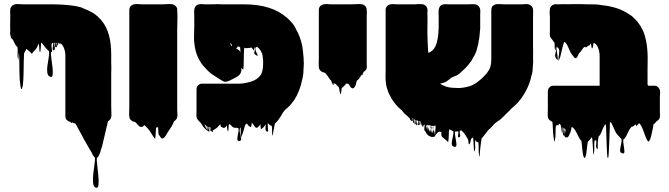

<svg xmlns="http://www.w3.org/2000/svg" viewBox="-20 -592 3253 934"><path d="M521 -75Q521 -66 521.5 -56.5Q522 -47 522 -37Q522 -33 522 -29.5Q522 -26 521 -22Q521 -24 520 -20.5Q519 -17 520 -18Q520 -18 520 -17.5Q520 -17 519 -17Q518 -13 514 -9Q511 -5 506 -3Q506 -1 504 3Q504 5 502 11Q501 13 501 17.5Q501 22 499 23Q499 27 498 29L486 80Q482 96 479 109.5Q476 123 472 133Q472 135 471 135Q470 142 468 148Q466 154 463 160Q461 164 458.5 169Q456 174 451 176Q450 187 453 212Q456 237 458.5 263.5Q461 290 459 307.5Q457 325 446 321Q435 317 433 298.5Q431 280 433.5 255.5Q436 231 439.5 208.5Q443 186 442 175L438 171Q437 170 436 169Q435 168 433 164L432 163Q428 155 424 147Q420 139 415 132L388 85Q381 72 374.5 59Q368 46 360 33Q356 23 349 13Q348 11 346.5 9.5Q345 8 343 6Q343 7 341 9Q340 10 339 8.5Q338 7 337 6L332 3Q329 6 329 6Q326 6 324 3.5Q322 1 321 0L316 -1Q312 -3 309 -5Q298 -13 298 -26V-77Q298 -88 298 -120Q298 -152 298 -189.5Q298 -227 298 -259Q298 -291 298 -302V-321Q298 -348 286 -369Q286 -369 286 -369.5Q286 -370 285 -370Q281 -377 273 -382Q273 -383 272 -383Q273 -382 273 -382Q275 -380 269 -380Q270 -381 270 -382Q270 -383 271 -384Q270 -383 270 -381Q270 -379 268 -380Q266 -380 266 -382Q265 -383 265 -384Q265 -385 264 -385Q263 -385 263 -380V-374Q262 -371 260 -371Q258 -371 258 -375.5Q258 -380 258 -384V-386Q257 -386 257 -385.5Q257 -385 257 -385Q253 -381 256 -372Q259 -363 253 -362Q247 -362 248 -370.5Q249 -379 249 -385Q248 -385 247 -384.5Q246 -384 245 -384Q244 -381 244.5 -377Q245 -373 245 -369Q247 -361 247 -356Q247 -354 246 -350.5Q245 -347 240 -347Q236 -346 236 -353.5Q236 -361 238 -370.5Q240 -380 239 -384Q237 -383 234 -383Q230 -377 230.5 -369Q231 -361 232 -352Q233 -351 233 -348Q233 -347 232.5 -343Q232 -339 232 -339Q232 -339 232 -339Q232 -339 232 -339H228Q227 -328 230 -306.5Q233 -285 235.5 -263Q238 -241 236 -227.5Q234 -214 223 -219Q212 -224 210 -239.5Q208 -255 211 -274.5Q214 -294 217 -312.5Q220 -331 219 -342Q215 -345 212 -349Q209 -352 205.5 -355.5Q202 -359 199 -363Q191 -373 186 -380Q185 -381 184 -382Q183 -383 182 -384Q180 -384 180 -384Q179 -373 178.5 -361.5Q178 -350 176 -339Q176 -338 172 -342Q171 -353 171 -361Q171 -369 168 -380Q165 -373 162 -366Q159 -359 154 -353Q153 -351 151 -349Q150 -348 149.5 -347Q149 -346 147 -345L141 -339Q139 -335 137 -333Q135 -331 133 -331Q131 -333 130.5 -335Q130 -337 128 -338Q127 -340 125 -341Q123 -342 121 -343Q120 -344 118.5 -346Q117 -348 115 -349Q113 -351 108 -354Q107 -353 106.5 -351Q106 -349 105 -347Q103 -345 101 -339Q97 -335 97 -331Q96 -316 95.5 -288Q95 -260 94.5 -231.5Q94 -203 92 -188Q92 -182 91 -176Q90 -170 88 -165Q88 -164 87 -161Q86 -158 84 -159Q82 -161 81.5 -164.5Q81 -168 80 -171Q79 -179 78 -187Q77 -195 76 -202Q75 -217 74.5 -243Q74 -269 74 -295Q74 -321 72 -336Q72 -340 71.5 -334Q71 -328 70.5 -319.5Q70 -311 69.5 -305Q69 -299 68 -303Q64 -317 65.5 -332.5Q67 -348 65 -363L59 -369Q55 -373 54 -376Q54 -377 53.5 -377.5Q53 -378 53 -378Q50 -383 47.5 -389Q45 -395 42 -400Q38 -402 36.5 -404.5Q35 -407 33 -410Q32 -415 31.5 -417.5Q31 -420 30 -422Q28 -432 30 -441Q29 -460 29.5 -479.5Q30 -499 30 -517Q30 -524 29.5 -531.5Q29 -539 30 -546Q30 -551 31 -553Q33 -557 35 -559Q39 -566 47 -569Q51 -571 54 -571Q62 -573 72 -572Q82 -571 90 -571H230Q269 -571 303 -568Q329 -566 353 -561.5Q377 -557 388 -550Q399 -546 409 -541.5Q419 -537 429 -531Q431 -530 434 -528Q437 -526 440 -524Q457 -512 470 -497L475 -491Q498 -463 509.5 -422.5Q521 -382 521 -327V-283Q522 -270 521.5 -258Q521 -246 521 -233Z M842 -59Q842 -49 843 -38Q844 -27 841 -18Q841 -17 840.5 -16.5Q840 -16 840 -15Q839 -15 837 -11L831 -5Q829 -3 827 -2L826 -1Q825 3 823 7Q821 11 819 15Q814 25 807.5 34Q801 43 795 53Q791 60 786.5 67.5Q782 75 775 80Q768 84 763 78Q758 72 755 67Q754 65 753 63.5Q752 62 751 60Q750 52 750 43Q750 34 749 26Q748 26 748 26.5Q748 27 747 27Q746 27 745.5 27.5Q745 28 743 28Q742 29 741 28.5Q740 28 739 29Q738 42 737.5 55.5Q737 69 735 82Q734 83 733 81Q732 79 730 78L721 65Q714 52 704 39Q697 30 687 21Q685 17 682 17Q681 18 679 20Q677 22 675 24Q666 27 659 23Q655 21 652 17Q649 13 645 9L639 3Q636 0 627 -1Q623 -3 622 -4Q609 -12 609 -26Q609 -28 608.5 -30.5Q608 -33 608 -35Q608 -43 608.5 -50Q609 -57 609 -64V-528Q609 -536 609 -544.5Q609 -553 614 -560L620 -566Q625 -569 632 -571Q641 -573 651 -572Q661 -571 669 -571H771Q783 -571 795.5 -572Q808 -573 820 -571Q822 -571 824 -570Q833 -566 838 -558Q842 -554 842 -548.5Q842 -543 842 -540Q844 -518 843 -493.5Q842 -469 842 -446Z M1457 -302Q1458 -291 1458 -284Q1458 -277 1457 -263Q1457 -259 1456.5 -255Q1456 -251 1456 -246Q1456 -239 1455.5 -233.5Q1455 -228 1454 -224Q1453 -220 1452.5 -215Q1452 -210 1450 -205Q1439 -148 1411 -105L1400 -91Q1398 -88 1395.5 -85Q1393 -82 1389 -78Q1385 -74 1380 -69Q1375 -64 1367 -58Q1367 -57 1365 -55Q1363 -53 1360.5 -50Q1358 -47 1356 -44Q1352 -36 1347 -28Q1342 -20 1336 -12L1330 -4Q1329 -2 1324 3Q1320 7 1318 8Q1315 18 1313.5 29Q1312 40 1309 51Q1308 55 1307.5 62.5Q1307 70 1305 66Q1303 55 1303.5 43Q1304 31 1302 20Q1301 19 1300 19.5Q1299 20 1298 19L1291 15Q1291 14 1287 10.5Q1283 7 1283 8Q1282 14 1283 25Q1284 36 1284 43.5Q1284 51 1278 48Q1271 43 1271.5 32.5Q1272 22 1273 12Q1272 15 1269.5 18Q1267 21 1265 23Q1262 27 1259.5 29.5Q1257 32 1253 34Q1249 38 1249 36Q1248 30 1247.5 24Q1247 18 1247 12Q1245 15 1242.5 18.5Q1240 22 1237 24Q1234 28 1229 30Q1225 30 1220 25Q1216 20 1213 14.5Q1210 9 1205 5Q1204 10 1203.5 15.5Q1203 21 1201 26Q1201 27 1199.5 26Q1198 25 1197 25L1189 20Q1188 18 1185 14.5Q1182 11 1181 9H1180Q1176 13 1174 14Q1170 23 1167.5 33.5Q1165 44 1162 53Q1161 56 1160 59Q1159 62 1157 65Q1156 67 1154.5 72.5Q1153 78 1153 75Q1151 68 1151 55Q1151 42 1151 33Q1151 24 1148 31Q1144 40 1147.5 55Q1151 70 1153 81.5Q1155 93 1144 94Q1134 94 1134.5 83Q1135 72 1138.5 57Q1142 42 1140 32Q1140 31 1137 31Q1134 31 1133 30Q1131 30 1130 29Q1129 30 1125 30Q1113 30 1104 18Q1104 18 1102 16Q1101 16 1098 13Q1094 11 1094 11Q1092 19 1092 28.5Q1092 38 1090 46Q1089 48 1087.5 44.5Q1086 41 1086 39Q1085 34 1084.5 28.5Q1084 23 1084 18Q1081 22 1078 25.5Q1075 29 1070 30Q1067 31 1064 29Q1061 27 1058 26Q1057 25 1056 24.5Q1055 24 1054 23L1052 12L1051 13Q1039 28 1026 36Q1024 37 1022 38.5Q1020 40 1018 41Q1014 43 1014 43Q1023 54 1007 46Q1002 44 1003.5 37.5Q1005 31 1003 27Q1002 26 1000.5 25.5Q999 25 999 26Q997 31 998.5 40.5Q1000 50 995 48Q989 46 993 36Q997 26 991 24Q988 22 989 28Q990 34 990.5 40Q991 46 988 45Q985 43 985 40Q983 40 976 33Q969 26 964.5 18Q960 10 954 3Q951 1 948 -2.5Q945 -6 942 -10L938 -16Q938 -17 937.5 -17.5Q937 -18 937 -19Q935 -27 935.5 -35.5Q936 -44 936 -52V-149Q936 -156 936.5 -162.5Q937 -169 941 -174Q943 -176 943 -176Q951 -185 963 -185H1144Q1167 -185 1199.5 -194.5Q1232 -204 1248 -227Q1251 -230 1252 -234Q1257 -246 1259 -263Q1260 -273 1260 -281Q1260 -289 1260 -297Q1259 -302 1259 -307Q1259 -312 1258 -316Q1257 -321 1256.5 -325.5Q1256 -330 1254 -334Q1253 -334 1253 -334.5Q1253 -335 1253 -335Q1252 -338 1250.5 -341Q1249 -344 1247 -347Q1244 -352 1240 -356Q1236 -360 1231 -364Q1221 -363 1222 -354Q1223 -345 1228 -335.5Q1233 -326 1233.5 -321.5Q1234 -317 1223 -326Q1214 -328 1218 -341Q1222 -354 1219 -362Q1218 -365 1217.5 -360Q1217 -355 1216.5 -350.5Q1216 -346 1214 -348Q1206 -357 1204 -361Q1201 -360 1198 -359.5Q1195 -359 1192 -359Q1188 -358 1183 -358Q1178 -358 1172 -358Q1171 -359 1169.5 -359.5Q1168 -360 1168 -359Q1166 -337 1166 -307Q1166 -277 1164 -254Q1164 -253 1162.5 -254.5Q1161 -256 1160 -256L1154 -261Q1154 -256 1154 -250.5Q1154 -245 1152 -240Q1148 -229 1138 -222Q1128 -215 1117 -210Q1108 -206 1098 -200.5Q1088 -195 1077 -194Q1068 -194 1060.5 -199.5Q1053 -205 1045 -209Q1038 -213 1032 -217.5Q1026 -222 1019 -226Q1015 -228 1010.5 -231.5Q1006 -235 1002 -238Q996 -243 990.5 -248.5Q985 -254 980 -260Q959 -280 944.5 -310Q930 -340 926 -376Q923 -397 924 -418.5Q925 -440 925 -461V-516Q925 -523 924.5 -530Q924 -537 925 -544Q927 -564 944 -570Q945 -570 946.5 -570.5Q948 -571 949 -571Q953 -572 957 -572Q961 -572 965 -572Q969 -571 973 -571Q977 -571 980 -571H1005Q1019 -571 1032.5 -571.5Q1046 -572 1059 -571H1165Q1237 -571 1289 -554Q1341 -537 1375 -506Q1376 -506 1378 -504Q1377 -505 1382.5 -500Q1388 -495 1389 -493L1391 -491Q1398 -484 1404.5 -476Q1411 -468 1415 -460Q1416 -459 1416 -458Q1416 -457 1417 -456Q1418 -454 1419 -452Q1420 -450 1421 -448Q1439 -417 1448 -378L1451 -364Q1453 -352 1454 -341Q1455 -330 1456 -318Q1457 -316 1457 -313Q1457 -310 1457 -308ZM1110 -365Q1106 -376 1106 -377.5Q1106 -379 1101 -383V-379Q1102 -374 1105 -370Q1106 -369 1107.5 -368Q1109 -367 1110 -365ZM1137 -367Q1136 -365 1134.5 -362.5Q1133 -360 1132 -359Q1130 -357 1129 -355L1137 -352Q1140 -350 1144 -346Q1144 -346 1147 -343Q1149 -339 1150 -338Q1149 -344 1149 -350Q1149 -356 1148 -362Q1148 -362 1144 -364ZM985 37Q985 32 986 27.5Q987 23 984 21Q974 11 974.5 13.5Q975 16 979 24Q983 32 985 37Z M1638 -134Q1637 -133 1635.5 -135.5Q1634 -138 1634 -140Q1632 -146 1631.5 -152.5Q1631 -159 1629 -166Q1630 -165 1624.5 -171Q1619 -177 1617 -179Q1615 -181 1612 -183.5Q1609 -186 1609 -186L1607 -188Q1606 -187 1605.5 -183Q1605 -179 1603 -179Q1601 -180 1601.5 -184Q1602 -188 1600 -189Q1598 -190 1598 -185Q1598 -180 1596 -181Q1594 -184 1594.5 -188Q1595 -192 1590 -201L1584 -207Q1580 -213 1577 -218Q1573 -223 1569 -228.5Q1565 -234 1560 -238Q1558 -239 1554.5 -240Q1551 -241 1549 -241Q1547 -242 1545 -243.5Q1543 -245 1541 -246Q1531 -254 1531 -268Q1530 -278 1530.5 -288Q1531 -298 1531 -307V-544Q1531 -549 1532 -552Q1534 -558 1536 -560Q1537 -562 1538.5 -563Q1540 -564 1541 -565Q1544 -567 1548 -569Q1552 -571 1556 -571Q1564 -573 1573.5 -572Q1583 -571 1590 -571H1689Q1702 -571 1715.5 -572Q1729 -573 1742 -571Q1758 -567 1763 -552Q1764 -549 1764 -541Q1765 -535 1764.5 -528.5Q1764 -522 1764 -515V-279Q1764 -275 1764.5 -269Q1765 -263 1763 -258Q1762 -254 1760.5 -252.5Q1759 -251 1757 -249Q1756 -248 1755 -247Q1754 -246 1753 -245Q1753 -245 1752.5 -244.5Q1752 -244 1751 -244Q1751 -244 1750.5 -243.5Q1750 -243 1749 -243Q1748 -241 1747.5 -238.5Q1747 -236 1745 -234Q1744 -232 1743.5 -228.5Q1743 -225 1741 -226Q1739 -226 1739 -229Q1736 -224 1733.5 -219.5Q1731 -215 1727 -210Q1725 -207 1721 -203Q1720 -202 1718 -202Q1718 -201 1717.5 -201Q1717 -201 1717 -201Q1713 -192 1711 -181.5Q1709 -171 1701 -164Q1695 -160 1689 -165Q1685 -167 1681 -176Q1677 -185 1666 -186Q1664 -185 1661 -182Q1658 -178 1655.5 -175.5Q1653 -173 1649 -169Q1645 -165 1642 -163Q1641 -156 1640.5 -149Q1640 -142 1638 -134Z M2573 -308Q2574 -298 2573.5 -288.5Q2573 -279 2572 -269Q2572 -246 2567 -229Q2567 -228 2566 -227Q2560 -196 2547 -167.5Q2534 -139 2516 -114Q2514 -111 2511.5 -108Q2509 -105 2506 -102Q2506 -102 2504 -98Q2502 -97 2500.5 -95Q2499 -93 2497 -91L2487 -81Q2483 -77 2478 -73Q2473 -69 2468 -64Q2464 -60 2456 -51.5Q2448 -43 2440 -36Q2440 -36 2439.5 -36Q2439 -36 2439 -35L2426 -22Q2422 -18 2417.5 -14Q2413 -10 2408 -6Q2399 1 2402 -1.5Q2405 -4 2408 -7Q2411 -10 2402 -3L2389 7Q2388 8 2387 9Q2386 10 2384 11Q2381 15 2377.5 19Q2374 23 2370 27Q2366 31 2363 34Q2360 37 2356 40Q2351 46 2344.5 54.5Q2338 63 2331 72Q2333 70 2330 73.5Q2327 77 2327 77Q2327 77 2326.5 77.5Q2326 78 2323 80Q2320 96 2318.5 111Q2317 126 2315 142Q2314 149 2313.5 161.5Q2313 174 2311 168Q2308 151 2308.5 133.5Q2309 116 2307 100Q2307 100 2304 100Q2303 99 2302 99Q2301 99 2300 98Q2298 96 2296 95Q2295 93 2293.5 90.5Q2292 88 2292 90Q2290 103 2291.5 117Q2293 131 2288 143Q2286 148 2285.5 142Q2285 136 2285 126.5Q2285 117 2284 112Q2283 103 2283 94Q2283 85 2281 76L2278 79Q2278 79 2277.5 79Q2277 79 2277 80Q2273 82 2272 83Q2271 86 2268.5 97Q2266 108 2264 110Q2263 111 2261.5 109Q2260 107 2260 106Q2258 99 2258.5 97Q2259 95 2258.5 92Q2258 89 2253 79Q2251 77 2250 75Q2250 74 2248 72Q2248 72 2246 68Q2242 63 2238.5 57.5Q2235 52 2230 48Q2230 47 2227.5 45Q2225 43 2224 43Q2224 43 2220.5 43Q2217 43 2217 44Q2215 51 2218 62.5Q2221 74 2213 76Q2206 78 2208.5 65.5Q2211 53 2209 46Q2210 47 2201 48H2197Q2196 49 2194.5 48Q2193 47 2193 49Q2192 61 2196 79.5Q2200 98 2200.5 111.5Q2201 125 2189 122Q2177 119 2177.5 105.5Q2178 92 2182.5 75.5Q2187 59 2185 46Q2185 45 2181 45Q2177 41 2174 41Q2173 41 2169 39Q2165 37 2165 37Q2163 53 2163 68.5Q2163 84 2160 100Q2160 101 2158.5 98.5Q2157 96 2156 95Q2155 94 2154 93Q2153 92 2151 91Q2148 88 2145 85.5Q2142 83 2138 80Q2127 72 2127 64.5Q2127 57 2127 44Q2127 45 2126.5 46.5Q2126 48 2126 50Q2125 51 2124 50Q2123 49 2121 49Q2117 47 2113 50Q2109 52 2106.5 55.5Q2104 59 2101 62Q2100 63 2099 66Q2098 69 2097 67Q2096 59 2097.5 46Q2099 33 2099 24Q2099 15 2093 20Q2091 22 2090 24Q2090 20 2085 20Q2083 20 2081 22Q2080 21 2077 19Q2073 17 2073 20Q2071 18 2069 17Q2064 14 2064 22Q2064 18 2061 15H2058Q2057 18 2059 27Q2061 36 2062 44Q2063 39 2064 34.5Q2065 30 2065 26Q2066 31 2067.5 37.5Q2069 44 2070 50L2073 36Q2074 40 2075 44.5Q2076 49 2077 54Q2078 50 2079 47Q2080 44 2081 40L2085 56Q2086 51 2087.5 45.5Q2089 40 2090 36Q2092 48 2095.5 61Q2099 74 2089 74Q2087 74 2086 73Q2085 75 2081 75Q2082 75 2077.5 73.5Q2073 72 2073 72Q2075 73 2071 71Q2067 69 2065 68Q2063 67 2059.5 63Q2056 59 2057 60Q2054 58 2051.5 51.5Q2049 45 2050 48Q2043 43 2044 34Q2045 25 2046 15Q2045 15 2044 14.5Q2043 14 2042 15Q2040 17 2040 20Q2040 23 2038 25Q2037 26 2034 20Q2032 17 2030 15V13Q2029 12 2029 10Q2028 8 2027.5 4.5Q2027 1 2026 -2Q2024 -2 2024 1Q2024 2 2025 6Q2026 10 2024 14Q2024 16 2022 16Q2021 16 2021 15.5Q2021 15 2020 15Q2019 14 2021 0V-1Q2021 -4 2019 -4Q2017 -4 2016.5 -0.5Q2016 3 2017 7Q2017 8 2017.5 9.5Q2018 11 2018 12Q2018 18 2015 17Q2013 17 2013 15L2012 14Q2011 11 2013 4Q2015 -1 2013 -5Q2013 -5 2012.5 -5.5Q2012 -6 2011 -6Q2007 -5 2008 1Q2009 7 2009 12Q2010 15 2009 16Q2009 17 2007 17Q2004 17 2004 10Q2005 5 2006 -1Q2007 -7 2003 -9Q2001 -9 2001 -6Q2001 0 2002 3Q2002 5 2002.5 7Q2003 9 2002 11Q2002 13 2000 13Q1997 13 1997 10Q1996 6 1998 -2Q1998 -10 1996 -12Q1994 -12 1994 -10V-3Q1996 1 1995.5 2.5Q1995 4 1994 5Q1994 6 1992 6Q1988 5 1989.5 -3Q1991 -11 1990 -15L1989 -16Q1988 -18 1987 -15Q1986 -12 1987 -13Q1987 -12 1987.5 -8Q1988 -4 1986 -3Q1986 -2 1985 -2Q1982 -2 1982 -4Q1974 -9 1974 -15Q1973 -17 1971 -19Q1969 -21 1967 -22Q1963 -27 1957.5 -31Q1952 -35 1947 -40Q1943 -44 1940 -48.5Q1937 -53 1933 -57Q1912 -73 1899 -92Q1891 -102 1884.5 -113Q1878 -124 1873 -135Q1870 -140 1867.5 -147Q1865 -154 1863 -162Q1857 -179 1856 -202Q1855 -225 1856 -246V-544Q1856 -550 1857.5 -553Q1859 -556 1861 -560Q1867 -569 1880 -571Q1883 -571 1885.5 -571.5Q1888 -572 1891 -572Q1896 -572 1901 -571.5Q1906 -571 1910 -571H1993Q1998 -571 2002 -571Q2006 -571 2010 -572Q2018 -572 2026 -572Q2034 -572 2041 -570Q2048 -567 2053 -562Q2054 -561 2056 -557L2059 -549Q2060 -544 2059.5 -538Q2059 -532 2059 -527Q2060 -505 2059.5 -481Q2059 -457 2059 -437Q2059 -424 2060 -394Q2061 -364 2063 -335Q2064 -335 2064 -336Q2066 -336 2067 -336.5Q2068 -337 2069 -337Q2073 -339 2073 -339Q2085 -346 2093 -358Q2093 -359 2093.5 -359Q2094 -359 2094 -360Q2096 -363 2098 -366.5Q2100 -370 2101 -374Q2105 -383 2106 -391L2109 -404Q2110 -406 2110 -410Q2110 -412 2110.5 -414Q2111 -416 2111 -418Q2112 -424 2112.5 -430Q2113 -436 2113 -443Q2114 -450 2114 -456Q2114 -462 2114 -471V-508Q2114 -517 2113.5 -528Q2113 -539 2115 -549Q2117 -558 2122 -563Q2125 -566 2127 -567Q2132 -571 2141 -571Q2146 -572 2151.5 -571.5Q2157 -571 2161 -571H2261Q2263 -571 2272.5 -571.5Q2282 -572 2289 -571Q2301 -571 2309 -561L2313 -555Q2317 -548 2316.5 -539Q2316 -530 2316 -522V-462Q2316 -458 2316 -453.5Q2316 -449 2315 -444Q2314 -430 2312.5 -416Q2311 -402 2308 -389Q2308 -384 2306 -376Q2303 -363 2299 -349Q2295 -335 2288 -322L2284 -316Q2284 -315 2283.5 -315Q2283 -315 2283 -315Q2279 -307 2275.5 -300Q2272 -293 2267 -288Q2251 -266 2226 -244Q2222 -241 2219.5 -238Q2217 -235 2213 -232Q2206 -227 2197.5 -223.5Q2189 -220 2180 -216L2174 -213Q2169 -209 2164.5 -205Q2160 -201 2155 -198Q2148 -192 2139 -190Q2130 -188 2121 -185Q2121 -185 2121.5 -185Q2122 -185 2122 -184Q2135 -176 2147 -172Q2148 -171 2149 -171Q2150 -171 2150.5 -170.5Q2151 -170 2152 -170Q2166 -166 2180 -165Q2194 -164 2208 -164H2218Q2222 -165 2228 -165L2246 -168Q2255 -170 2263.5 -172.5Q2272 -175 2280 -179Q2302 -190 2327.5 -214Q2353 -238 2363 -260Q2364 -262 2364 -263.5Q2364 -265 2365 -266Q2368 -276 2369 -286Q2370 -296 2370 -306V-529Q2370 -535 2370 -541.5Q2370 -548 2371 -553Q2372 -555 2373 -557.5Q2374 -560 2375 -561Q2376 -561 2376 -562Q2382 -568 2389 -570Q2393 -572 2397.5 -572Q2402 -572 2406 -572H2411Q2416 -572 2422 -571.5Q2428 -571 2432 -571H2519Q2527 -571 2535 -572Q2543 -573 2550 -571Q2557 -570 2561 -566.5Q2565 -563 2568 -560L2571 -554Q2573 -550 2573 -546Q2574 -539 2573.5 -531Q2573 -523 2573 -516V-365Q2573 -355 2573.5 -340Q2574 -325 2573 -308ZM2054 36Q2056 23 2056.5 21.5Q2057 20 2052 15Q2052 19 2052.5 25Q2053 31 2054 36ZM2073 20Q2076 26 2073 36Q2072 31 2072 26.5Q2072 22 2073 20ZM2081 22Q2085 27 2081 40Q2077 26 2081 22ZM2090 36Q2089 28 2090 24Q2092 28 2090 36Z M2828 171Q2826 176 2823 176Q2821 176 2819 170Q2816 162 2814.5 148.5Q2813 135 2812 128Q2811 120 2810.5 111Q2810 102 2808 92Q2807 92 2807 91.5Q2807 91 2806 91Q2806 90 2805.5 90Q2805 90 2805 90Q2801 86 2800 83L2796 76Q2792 69 2788.5 61Q2785 53 2780 46Q2779 41 2776 39Q2776 38 2774 36Q2772 33 2768 29Q2764 27 2764 27Q2763 25 2760 28Q2759 32 2758.5 37.5Q2758 43 2756 48Q2756 50 2752.5 57Q2749 64 2748 66Q2747 70 2744 73Q2740 77 2740 76Q2739 77 2732 76Q2725 75 2727 65Q2726 69 2723 68Q2718 65 2718.5 58Q2719 51 2721 42.5Q2723 34 2719 29Q2716 24 2717 36.5Q2718 49 2715 54Q2714 56 2713 51Q2712 46 2712 43Q2711 37 2710.5 31Q2710 25 2708 18Q2707 15 2704 12.5Q2701 10 2699 9Q2698 11 2698 13.5Q2698 16 2696 18Q2695 19 2692 16Q2691 16 2690 16Q2687 16 2690 15.5Q2693 15 2688 18Q2687 19 2685.5 19Q2684 19 2684 20Q2682 39 2682.5 58Q2683 77 2678 95Q2677 102 2675 89Q2673 76 2672 69Q2670 52 2669.5 34.5Q2669 17 2667 0L2659 -3Q2658 -5 2656.5 -6Q2655 -7 2653 -8Q2646 -15 2645 -23Q2644 -31 2644.5 -40.5Q2645 -50 2645 -58V-148Q2645 -153 2646.5 -156.5Q2648 -160 2649 -163Q2652 -167 2656 -170Q2657 -171 2661 -173Q2667 -175 2672 -175H2897V-326L2894 -346L2891 -355Q2888 -365 2883 -371Q2882 -374 2878 -377.5Q2874 -381 2872 -382Q2872 -382 2871 -382.5Q2870 -383 2868 -383Q2866 -378 2865.5 -371.5Q2865 -365 2863 -360Q2863 -359 2861.5 -357.5Q2860 -356 2859 -357Q2856 -368 2856.5 -367.5Q2857 -367 2857.5 -367.5Q2858 -368 2853 -380Q2853 -380 2852.5 -380Q2852 -380 2852 -381Q2850 -374 2848 -372Q2848 -372 2847.5 -371.5Q2847 -371 2845 -371Q2845 -370 2844.5 -370Q2844 -370 2844 -370Q2840 -369 2837.5 -366Q2835 -363 2831 -362Q2825 -360 2826 -360.5Q2827 -361 2828.5 -362.5Q2830 -364 2823 -364Q2820 -362 2817.5 -359Q2815 -356 2813 -353L2805 -341L2796 -332Q2794 -329 2792 -323Q2791 -320 2788 -315Q2785 -310 2780 -309Q2776 -308 2772.5 -313.5Q2769 -319 2766 -322L2764 -324Q2764 -324 2764 -324Q2764 -324 2763 -325Q2761 -328 2759.5 -331Q2758 -334 2756 -336L2741 -369Q2740 -371 2738.5 -374Q2737 -377 2736 -378Q2735 -380 2733 -382.5Q2731 -385 2729 -386Q2727 -388 2725 -388Q2723 -386 2722.5 -382.5Q2722 -379 2720 -376Q2717 -365 2714.5 -353.5Q2712 -342 2709 -331Q2708 -324 2706 -317.5Q2704 -311 2701 -304Q2700 -302 2698.5 -298Q2697 -294 2697 -296Q2696 -307 2698 -319Q2700 -331 2700.5 -342.5Q2701 -354 2693 -361Q2687 -366 2687.5 -356Q2688 -346 2690.5 -331.5Q2693 -317 2693.5 -307.5Q2694 -298 2689 -303Q2677 -314 2682 -333Q2687 -352 2685 -368Q2685 -372 2684.5 -365.5Q2684 -359 2683.5 -352.5Q2683 -346 2681 -349Q2677 -357 2678 -366.5Q2679 -376 2677 -385Q2673 -389 2671 -392Q2670 -395 2667.5 -397.5Q2665 -400 2663 -403Q2661 -405 2657 -411Q2657 -412 2656.5 -412.5Q2656 -413 2656 -414Q2654 -422 2654.5 -430.5Q2655 -439 2655 -446V-501Q2655 -506 2655 -511.5Q2655 -517 2654 -523Q2654 -529 2654 -537Q2654 -545 2655 -549Q2655 -550 2655.5 -551Q2656 -552 2656 -553Q2659 -561 2665 -565Q2668 -568 2672 -569Q2676 -571 2678 -571Q2682 -572 2685.5 -571.5Q2689 -571 2693 -571H2700Q2717 -572 2734 -571.5Q2751 -571 2767 -572Q2784 -572 2801.5 -572Q2819 -572 2836 -571H2854Q2865 -571 2877 -570.5Q2889 -570 2900 -568Q2902 -568 2903.5 -567.5Q2905 -567 2906 -567Q2947 -563 2980.5 -552Q3014 -541 3041 -522L3046 -519Q3053 -515 3059 -509Q3065 -503 3071 -497L3077 -491Q3079 -490 3080 -488.5Q3081 -487 3082 -485L3094 -468Q3096 -466 3098 -462.5Q3100 -459 3101 -455Q3105 -450 3108 -442Q3111 -435 3113.5 -428.5Q3116 -422 3117 -417Q3123 -397 3126 -376Q3129 -355 3130 -334Q3131 -319 3130.5 -297Q3130 -275 3130 -252.5Q3130 -230 3130 -215V-181L3134 -175H3163Q3174 -175 3180 -169Q3186 -164 3189 -156Q3190 -153 3190.5 -150Q3191 -147 3191 -143Q3191 -139 3191 -134.5Q3191 -130 3190 -125V-50Q3190 -43 3190.5 -34.5Q3191 -26 3189 -18Q3188 -14 3185 -11Q3184 -10 3182 -8Q3180 -6 3178 -5L3172 0Q3167 8 3159 13Q3158 17 3157.5 21.5Q3157 26 3156 31Q3153 44 3150.5 57Q3148 70 3144 82Q3143 83 3141 88.5Q3139 94 3136 96Q3133 97 3130.5 93.5Q3128 90 3128 89Q3126 85 3123.5 79.5Q3121 74 3119 70Q3115 59 3111.5 48.5Q3108 38 3103 28Q3102 24 3099 19Q3096 14 3092 10L3086 4Q3081 -2 3082.5 -0.5Q3084 1 3087 4.5Q3090 8 3087 10Q3086 12 3083.5 13.5Q3081 15 3079 17Q3078 18 3077 20.5Q3076 23 3075 22Q3074 20 3073.5 17Q3073 14 3073 12L3061 22Q3057 25 3056 24Q3055 23 3051 26Q3044 34 3039 44Q3034 54 3029 64Q3028 67 3026.5 70Q3025 73 3023 75Q3022 77 3020 80Q3018 83 3014 85L3012 87Q3011 98 3014 115Q3017 132 3017.5 144.5Q3018 157 3007 154Q2996 151 2996.5 139Q2997 127 3001 111.5Q3005 96 3003 85Q3005 86 3000.5 81Q2996 76 2994 75Q2993 74 2992.5 73Q2992 72 2991 71Q2988 68 2985 65Q2982 62 2979 58Q2974 50 2970.5 41.5Q2967 33 2963 25Q2960 17 2955 8Q2955 7 2954.5 7Q2954 7 2954 6L2951 3Q2950 2 2947 2Q2947 2 2946.5 25Q2946 48 2944.5 79.5Q2943 111 2942 138.5Q2941 166 2939 175Q2939 176 2937 175.5Q2935 175 2935 174Q2933 158 2932.5 142Q2932 126 2931 110Q2930 87 2929.5 60.5Q2929 34 2927 12Q2927 12 2926.5 12Q2926 12 2926 13Q2925 13 2923 15L2918 23L2912 35Q2908 44 2905 52.5Q2902 61 2896 68Q2895 71 2892 71Q2891 78 2890 85.5Q2889 93 2888 101Q2888 106 2888 115Q2888 124 2887.5 130Q2887 136 2884 132Q2878 123 2880 111Q2882 99 2880 89Q2880 88 2876 92Q2872 92 2872 92Q2870 108 2871 125Q2872 142 2867 159Q2866 165 2865.5 158Q2865 151 2865 140Q2865 129 2864 123Q2863 111 2862.5 99Q2862 87 2860 75Q2860 75 2857 78L2855 80Q2853 82 2852 84Q2850 87 2848 89.5Q2846 92 2843 94Q2842 95 2841.5 95Q2841 95 2840 96Q2837 110 2835.5 125.5Q2834 141 2832 156Q2831 160 2830 163.5Q2829 167 2828 171ZM2727 63Q2729 55 2730.5 46Q2732 37 2727 33Q2723 28 2725.5 41.5Q2728 55 2727 63Z"/></svg>

Font: Rubik Wet Paint
Style: Regular
Weight: 400
Designer: Hubert and Fischer, NaN
Foundry: Hubert and Fischer, NaN
Version: Version 2.200